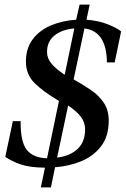

<svg xmlns="http://www.w3.org/2000/svg" viewBox="-20 -725 548 837"><path d="M202 92H158L176 6Q109 5 71 -8Q33 -21 3 -41L36 -197H70Q69 -107 96.5 -72Q124 -37 185 -35L237 -285Q169 -325 131 -362.5Q93 -400 93 -457Q93 -514 122.5 -553.5Q152 -593 201.5 -614Q251 -635 312 -639L327 -705H371L357 -639Q410 -635 450 -619Q490 -603 508 -588L480 -453H446Q445 -589 348 -601L301 -379Q342 -356 376.5 -332.5Q411 -309 432.5 -277Q454 -245 454 -200Q454 -130 420 -86.5Q386 -43 332.5 -21.5Q279 0 220 4ZM229 -38Q286 -45 318.5 -76Q351 -107 351 -161Q351 -192 332 -216.5Q313 -241 277 -265ZM304 -601Q252 -597 218.5 -571Q185 -545 185 -498Q185 -471 204.5 -447.5Q224 -424 262 -399Z"/></svg>

Font: STIX Two Text Medium
Style: Italic
Weight: 500
Italic angle: -12°
Designer: Ross Mills, John Hudson & Paul Hanslow, Tiro Typeworks Ltd; with prior portions MicroPress Inc. and Coen Hoffman, Elsevi
Foundry: Tiro Typeworks Ltd
Version: Version 2.13 b171